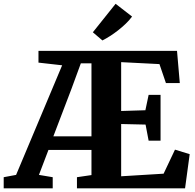

<svg xmlns="http://www.w3.org/2000/svg" viewBox="-65 -1018 1056 1038"><path d="M-45 0V-60L22 -72.5L271 -665L143 -679.5V-743H892L907 -569H832L797 -671.5L590 -682V-418L721 -422L738.5 -505H803V-257.5H738.5L722 -344.5L590 -347.5V-65L819.5 -79L881 -209L960.5 -184.5L935.5 0H351V-60L429.5 -71.5V-207.5H197L145.5 -72.5L220 -60V0ZM223.5 -281H429.5V-675.5H372L321.5 -538ZM488.5 -799.5 437 -843.5 560 -997.5 649 -928.5Q634 -908 614.2 -889.2Q594.5 -870.5 572.8 -853.5Q551 -836.5 529.8 -823Q508.5 -809.5 489 -799.5Z"/></svg>

Font: Merriweather 24pt ExtraBold
Style: Regular
Weight: 800
Version: Version 2.100